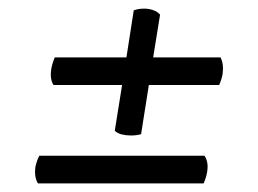

<svg xmlns="http://www.w3.org/2000/svg" viewBox="-20 -594 598 445"><path d="M283 -280Q272 -280 262 -282.5Q252 -285 246 -291L263 -397H104Q95 -411 99 -435Q100 -441 102 -447.5Q104 -454 107 -461H273L290 -570Q295 -572 301.5 -573Q308 -574 314 -574Q325 -574 335 -570.5Q345 -567 351 -560L335 -461H491Q499 -446 496 -423Q495 -417 493 -410.5Q491 -404 488 -397H325L307 -283Q297 -280 283 -280ZM68 -169Q59 -183 62 -207Q65 -221 71 -233H454Q464 -218 460 -195Q459 -189 457 -182.5Q455 -176 452 -169Z"/></svg>

Font: Petrona SemiBold
Style: Italic
Weight: 600
Italic angle: -9°
Designer: Ringo R. Seeber
Foundry: Ringo R. Seeber
Version: Version 2.001; ttfautohint (v1.8.3)